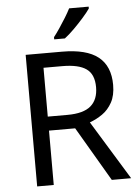

<svg xmlns="http://www.w3.org/2000/svg" viewBox="-62 -991 745 1038"><g transform="rotate(-5 311.0 -472.0)"><path d="M294 -714Q427 -714 490.5 -663.5Q554 -613 554 -511Q554 -454 533 -416Q512 -378 479.5 -355.5Q447 -333 411 -320L607 0H502L329 -295H187V0H97V-714ZM289 -636H187V-371H294Q381 -371 421 -405.5Q461 -440 461 -507Q461 -577 419 -606.5Q377 -636 289 -636ZM459 -934Q447 -916 422 -887.5Q397 -859 368.5 -830.5Q340 -802 316 -784H258V-796Q273 -815 290.5 -841Q308 -867 325 -894.5Q342 -922 353 -944H459Z"/></g></svg>

Font: Noto Sans Test
Style: Regular
Weight: 400
Version: Version 1.002; ttfautohint (v1.8.4.7-5d5b)